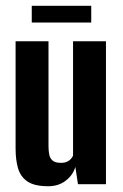

<svg xmlns="http://www.w3.org/2000/svg" viewBox="-20 -638 425 665"><path d="M147 7Q99 7 75 -9.5Q51 -26 42.5 -55Q34 -84 34 -124V-495H148V-131Q148 -116 150.5 -103Q153 -90 162 -82Q171 -74 191 -74Q204 -74 212.5 -78Q221 -82 226 -88Q231 -94 233 -99V-495H347V0H250L241 -60Q233 -32 208 -12.5Q183 7 147 7ZM90 -560V-618H296V-560Z"/></svg>

Font: Alumni Sans
Style: Bold
Weight: 700
Designer: Robert E. Leuschke
Foundry: Robert E. Leuschke
Version: Version 1.018